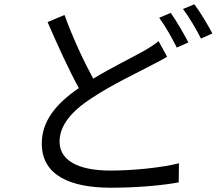

<svg xmlns="http://www.w3.org/2000/svg" viewBox="-20 -835 1040 896"><path d="M777 -775 723 -752C751 -714 785 -654 805 -613L859 -637C838 -678 802 -739 777 -775ZM887 -815 834 -793C863 -755 896 -698 918 -655L971 -679C952 -716 914 -779 887 -815ZM281 -765 202 -732C249 -624 302 -507 348 -424C240 -350 175 -269 175 -165C175 -15 310 41 498 41C623 41 739 30 814 16L815 -73C737 -53 604 -39 495 -39C337 -39 258 -91 258 -174C258 -250 314 -316 406 -376C504 -441 616 -493 684 -529C713 -544 738 -557 760 -570L720 -643C699 -626 677 -612 649 -596C594 -565 503 -521 415 -468C372 -547 321 -655 281 -765Z"/></svg>

Font: Noto Sans CJK JP
Style: Regular
Weight: 400
Designer: Ryoko NISHIZUKA 西塚涼子 (kana, bopomofo & ideographs); Paul D. Hunt (Latin, Greek & Cyrillic); Sandoll Communications 산돌커뮤니
Foundry: Adobe
Version: Version 2.004;hotconv 1.0.118;makeotfexe 2.5.65603